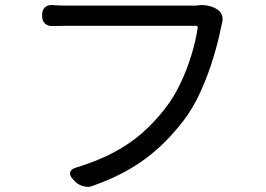

<svg xmlns="http://www.w3.org/2000/svg" viewBox="-20 -721 1040 752"><path d="M831 -684Q858 -666 850 -631Q849 -630 849 -628Q849 -626 846 -615Q836 -563 816 -496.5Q796 -430 766.5 -364Q737 -298 697 -246Q652 -188 601 -141.5Q550 -95 487.5 -58.5Q425 -22 343 7Q327 14 307 8.5Q287 3 274 -10L264 -21Q251 -35 255 -47Q259 -59 276 -64Q361 -90 423.5 -123Q486 -156 534.5 -198Q583 -240 625 -294Q661 -340 687 -395Q713 -450 730 -506.5Q747 -563 754 -610Q757 -620 746 -620Q726 -620 685.5 -620Q645 -620 593 -620Q541 -620 486.5 -620Q432 -620 382 -620Q332 -620 295.5 -620Q259 -620 245 -620Q223 -620 209.5 -619.5Q196 -619 187 -619Q168 -618 156.5 -628.5Q145 -639 145 -658V-664Q145 -682 156.5 -692.5Q168 -703 187 -701Q198 -700 213 -699.5Q228 -699 245 -699Q259 -699 298 -699Q337 -699 390 -699Q443 -699 500 -699Q557 -699 609 -699Q661 -699 698.5 -699Q736 -699 747 -699L765 -701Q781 -702 799.5 -697.5Q818 -693 831 -684Z"/></svg>

Font: Chiron GoRound TC
Style: Regular
Weight: 400
Designer: Ryoko NISHIZUKA 西塚涼子 (kana, bopomofo & ideographs); Paul D. Hunt (Latin, Greek & Cyrillic); Sandoll Communications 산돌커뮤니
Foundry: Adobe
Version: Version 1.000;hotconv 1.1.1;makeotfexe 2.6.0